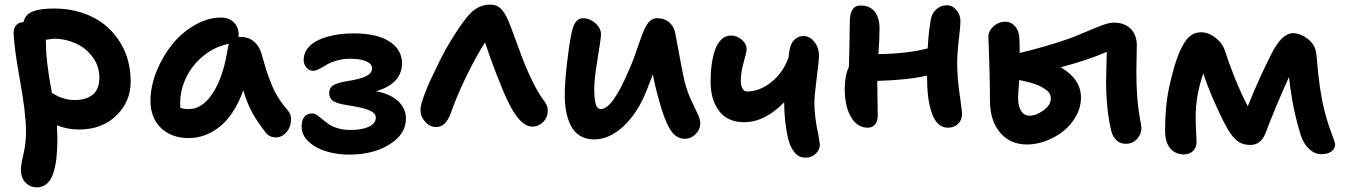

<svg xmlns="http://www.w3.org/2000/svg" viewBox="-20 -601 5834 833"><path d="M139.2 211.9Q111.8 211.9 91.3 191.9Q70.8 171.9 70.8 134.8Q70.8 114.3 81.8 67.6Q92.8 21 92.8 -29.8Q92.8 -108.4 67.4 -248.3Q42 -388.2 39.1 -455.1Q38.6 -478.5 50.3 -491.7Q62 -504.9 82 -504.9Q87.9 -536.6 119.9 -550.3Q151.9 -564 214.8 -564Q307.1 -564 381.8 -526.9Q456.5 -489.7 501.7 -416.5Q546.9 -343.3 546.9 -246.1Q546.9 -160.6 484.9 -99.9Q422.9 -39.1 323.2 -39.1Q272 -39.1 227.1 -57.1Q229 -21 229 -2.9Q229 44.4 225.3 80.1Q221.7 115.7 212.2 147.2Q202.6 178.7 184.3 195.3Q166 211.9 139.2 211.9ZM179.2 -418Q179.2 -333.5 205.1 -198.2Q222.2 -188 230.5 -183.6Q238.8 -179.2 259.8 -173.1Q280.8 -167 303.2 -167Q354 -167 382.6 -190.4Q411.1 -213.9 411.1 -264.2Q411.1 -314.5 381.6 -354Q352.1 -393.6 307.6 -413.3Q263.2 -433.1 213.9 -433.1Q209 -433.1 178.2 -428.2Q179.2 -425.3 179.2 -418Z M798.8 -2Q723.6 -2 678.2 -46.1Q632.8 -90.3 632.8 -163.1Q632.8 -225.1 658.7 -290.3Q684.6 -355.5 726.1 -407.2Q767.6 -459 824.5 -491.9Q881.3 -524.9 939 -524.9Q972.7 -524.9 994.1 -504.4Q1015.6 -483.9 1015.6 -448.2Q1015.6 -441.9 1014.6 -439.9Q1017.6 -440.9 1023.9 -440.9Q1057.1 -440.9 1081.1 -421.4Q1105 -401.9 1113.8 -370.1Q1128.4 -318.4 1135 -297.6Q1141.6 -276.9 1155.8 -240.7Q1169.9 -204.6 1187.3 -177.2Q1204.6 -149.9 1230 -120.1Q1241.2 -107.9 1242.4 -87.9Q1243.7 -67.9 1236.3 -49.6Q1229 -31.2 1213.1 -18.1Q1197.3 -4.9 1177.7 -4.9Q1147.9 -4.9 1131.8 -26.9Q1096.2 -72.8 1074.2 -112.5Q1052.2 -152.3 1035.6 -209Q1015.6 -153.3 988 -112.3Q960.4 -71.3 929.2 -47.9Q897.9 -24.4 865.5 -13.2Q833 -2 798.8 -2ZM761.7 -152.8Q761.7 -138.7 762.7 -132.8Q776.9 -127.9 800.8 -127.9Q857.9 -127.9 903.6 -197.5Q949.2 -267.1 968.8 -394Q970.2 -402.3 973.6 -411.1Q912.1 -398.9 863.3 -359.4Q814.5 -319.8 788.1 -265.4Q761.7 -210.9 761.7 -152.8Z M1495.1 69.8Q1442.4 69.8 1396 55.9Q1349.6 42 1319.1 13.7Q1288.6 -14.6 1288.6 -51.8Q1288.6 -80.1 1300.8 -94.5Q1313 -108.9 1333.5 -108.9Q1343.8 -108.9 1355 -101.6Q1366.2 -94.2 1378.4 -83.7Q1390.6 -73.2 1406 -62.5Q1421.4 -51.8 1446 -44.4Q1470.7 -37.1 1500.5 -37.1Q1550.8 -37.1 1580.6 -51.5Q1610.4 -65.9 1610.4 -90.8Q1610.4 -110.4 1581.3 -122.8Q1552.2 -135.3 1484.4 -145Q1441.9 -151.9 1425 -163.1Q1408.2 -174.3 1408.2 -196.8Q1408.2 -220.2 1426.5 -231.4Q1444.8 -242.7 1492.2 -250Q1545.4 -258.3 1569.8 -271.2Q1594.2 -284.2 1594.2 -304.2Q1594.2 -324.2 1568.4 -335.2Q1542.5 -346.2 1498.5 -346.2Q1468.3 -346.2 1440.7 -338.1Q1413.1 -330.1 1397 -320.1Q1380.9 -310.1 1365.2 -302Q1349.6 -293.9 1340.3 -293.9Q1321.3 -293.9 1309.3 -307.9Q1297.4 -321.8 1297.4 -340.8Q1297.4 -369.6 1315.4 -392.3Q1333.5 -415 1364.5 -428.7Q1395.5 -442.4 1433.3 -449.2Q1471.2 -456.1 1514.2 -456.1Q1615.7 -456.1 1669.9 -420.7Q1724.1 -385.3 1724.1 -327.1Q1724.1 -237.8 1611.3 -205.1Q1671.9 -194.3 1706.5 -162.8Q1741.2 -131.3 1741.2 -85.9Q1741.2 -19.5 1670.7 25.1Q1600.1 69.8 1495.1 69.8Z M1873.5 -49.8Q1845.2 -49.8 1824.7 -72.5Q1804.2 -95.2 1804.2 -124Q1804.2 -143.6 1818.4 -182.4Q1832.5 -221.2 1845.9 -250.2Q1859.4 -279.3 1886.2 -334Q1911.6 -385.7 1944.6 -438.5Q1977.5 -491.2 2005.4 -525.9Q2048.3 -581.1 2106.4 -581.1Q2134.3 -581.1 2151.1 -565.4Q2168 -549.8 2184.1 -514.2Q2195.8 -487.3 2220.7 -418.2Q2245.6 -349.1 2259.3 -315.9Q2301.3 -216.8 2334.5 -171.9Q2347.2 -155.3 2351.8 -145Q2356.4 -134.8 2356.4 -120.1Q2356.4 -91.8 2336.7 -71.8Q2316.9 -51.8 2289.6 -51.8Q2235.4 -51.8 2183.1 -162.1Q2164.1 -201.2 2133.5 -280Q2103 -358.9 2084.5 -417Q2047.4 -359.9 2005.1 -273.7Q1962.9 -187.5 1936.5 -111.8Q1914.1 -49.8 1873.5 -49.8Z M2558.1 3.9Q2522 3.9 2496.1 -12.2Q2470.2 -28.3 2456.3 -56.6Q2442.4 -85 2436.3 -117.2Q2430.2 -149.4 2430.2 -188Q2430.2 -242.7 2439.7 -325.2Q2449.2 -407.7 2458.5 -451.2Q2470.7 -522 2508.3 -522Q2538.6 -522 2563 -500.5Q2587.4 -479 2587.4 -451.2Q2587.4 -434.6 2572.8 -346.7Q2558.1 -258.8 2558.1 -214.8Q2558.1 -196.3 2559.1 -183.3Q2560.1 -170.4 2562.7 -156.5Q2565.4 -142.6 2571.5 -135.3Q2577.6 -127.9 2587.4 -127.9Q2636.2 -127.9 2706.1 -291Q2720.2 -321.3 2734.1 -360.1Q2748 -398.9 2756.6 -424.6Q2765.1 -450.2 2775.9 -474.1Q2786.6 -498 2799.8 -510Q2813 -522 2830.1 -522Q2864.3 -522 2885.5 -502.2Q2906.7 -482.4 2911.1 -449.2Q2941.9 -279.8 2951.2 -243.2Q2962.4 -201.2 2979.7 -164.3Q2997.1 -127.4 3007.6 -105.5Q3018.1 -83.5 3018.1 -66.9Q3018.1 -39.1 2997.8 -19Q2977.5 1 2950.2 1Q2912.1 1 2887 -40.3Q2861.8 -81.5 2838.4 -168Q2821.3 -229 2812.5 -278.8Q2808.1 -266.6 2798.8 -243.2Q2789.6 -219.7 2787.1 -212.9Q2748.5 -112.8 2686.3 -54.4Q2624 3.9 2558.1 3.9Z M3209 -70.8Q3136.7 -70.8 3099.9 -119.6Q3063 -168.5 3063 -245.1Q3063 -286.1 3067.6 -320.8Q3072.3 -355.5 3082.3 -384.5Q3092.3 -413.6 3110.1 -430.2Q3127.9 -446.8 3151.9 -446.8Q3176.8 -446.8 3198 -429Q3219.2 -411.1 3219.2 -387.2Q3219.2 -374.5 3206.5 -330.6Q3193.8 -286.6 3193.8 -250Q3193.8 -231.9 3200.7 -218Q3207.5 -204.1 3220.2 -204.1Q3276.4 -204.1 3327.4 -245.6Q3378.4 -287.1 3400.9 -351.1Q3401.4 -355 3401.9 -359.1Q3402.3 -363.3 3403.1 -368.2Q3403.8 -373 3404.3 -375Q3407.7 -408.7 3424.6 -426.8Q3441.4 -444.8 3466.3 -444.8Q3492.2 -444.8 3512.7 -419.7Q3533.2 -394.5 3533.2 -358.9Q3533.2 -338.9 3523.2 -261.7Q3513.2 -184.6 3513.2 -153.8Q3513.2 -93.8 3531.2 -12.2Q3537.1 22 3537.1 25.9Q3537.1 48.3 3519.3 65.7Q3501.5 83 3475.1 83Q3449.2 83 3433.3 67.1Q3417.5 51.3 3406.2 22.9Q3396 -4.4 3389.2 -55.2Q3382.3 -106 3382.3 -153.8V-157.2Q3297.4 -70.8 3209 -70.8Z M3745.1 -46.9Q3699.7 -46.9 3672.4 -92.8Q3645 -138.7 3645 -214.8Q3645 -273.9 3663.1 -311Q3663.6 -335.9 3665.3 -404.5Q3667 -473.1 3667 -505.9Q3667 -577.1 3712.9 -577.1Q3753.4 -577.1 3774.7 -550.8Q3795.9 -524.4 3795.9 -476.1Q3795.9 -433.1 3791 -366.2Q3918.9 -368.2 4004.9 -391.1Q4008.3 -460 4018.1 -515.1Q4022.5 -542 4041.7 -560.1Q4061 -578.1 4086.9 -578.1Q4112.3 -578.1 4129.6 -557.6Q4147 -537.1 4147 -508.8Q4147 -488.8 4139.9 -429.2Q4132.8 -369.6 4132.8 -326.2Q4132.8 -265.1 4143.3 -192.9Q4153.8 -120.6 4153.8 -106Q4153.8 -80.6 4136.7 -63.7Q4119.6 -46.9 4092.8 -46.9Q4068.4 -46.9 4050.5 -63.7Q4032.7 -80.6 4022.2 -111.6Q4011.7 -142.6 4006.8 -181.4Q4002 -220.2 4002 -268.1V-272.9Q3915 -253.4 3786.1 -250Q3786.1 -220.7 3787.1 -170.4Q3788.1 -120.1 3788.1 -97.2Q3788.1 -75.2 3776.1 -61Q3764.2 -46.9 3745.1 -46.9Z M4436 25.9Q4361.8 25.9 4318.4 -26.4Q4274.9 -78.6 4274.9 -165Q4274.9 -225.6 4273.2 -289.3Q4271.5 -353 4269.8 -394.3Q4268.1 -435.5 4268.1 -441.9Q4268.1 -466.8 4290.3 -486.8Q4312.5 -506.8 4341.8 -506.8Q4366.7 -506.8 4384.5 -486.1Q4402.3 -465.3 4402.8 -431.2Q4403.8 -415 4403.8 -371.1Q4513.7 -397.5 4608.9 -430.2Q4643.6 -442.4 4689.7 -462.2Q4735.8 -481.9 4764.4 -492.4Q4793 -502.9 4812 -502.9Q4858.4 -502.9 4885.3 -476.3Q4912.1 -449.7 4912.1 -403.8Q4912.1 -387.2 4911.1 -349.6Q4910.2 -312 4910.2 -290Q4910.2 -174.8 4923.8 -98.1Q4932.1 -53.7 4932.1 -45.9Q4932.1 -18.1 4912.6 2.4Q4893.1 22.9 4863.8 22.9Q4838.4 22.9 4821.8 5.4Q4805.2 -12.2 4799.8 -39.1Q4778.8 -131.3 4778.8 -250Q4778.8 -270.5 4781.7 -376Q4700.2 -340.3 4582 -309.1Q4669.9 -257.8 4669.9 -178.2Q4669.9 -135.7 4648.4 -97.2Q4627 -58.6 4593.3 -32Q4559.6 -5.4 4518.1 10.3Q4476.6 25.9 4436 25.9ZM4397 -178.2Q4397 -140.1 4410.2 -119.6Q4423.3 -99.1 4446.8 -99.1Q4475.6 -99.1 4507.3 -122.3Q4539.1 -145.5 4539.1 -173.8Q4539.1 -193.4 4525.1 -205.8Q4511.2 -218.3 4483.9 -231Q4460 -241.7 4401.9 -253.9Q4401.9 -246.1 4399.4 -218.5Q4397 -190.9 4397 -178.2Z M5116.7 68.8Q5078.6 68.8 5056.6 42Q5034.7 15.1 5034.7 -34.2Q5034.7 -143.6 5053.7 -228Q5073.2 -316.9 5094.5 -368.4Q5115.7 -419.9 5138.4 -440.4Q5161.1 -460.9 5191.4 -460.9Q5223.6 -460.9 5253.9 -437Q5284.2 -413.1 5294.4 -380.9Q5310.5 -329.6 5338.1 -261Q5365.7 -192.4 5393.6 -140.1Q5442.4 -261.7 5495.6 -366.2Q5540.5 -457 5590.3 -457Q5620.6 -457 5651.4 -434.1Q5670.9 -419.4 5680.7 -401.6Q5690.4 -383.8 5692.4 -353Q5704.1 -207 5725.6 -124Q5734.4 -87.4 5746.3 -52.5Q5758.3 -17.6 5765.4 1Q5772.5 19.5 5772.5 24.9Q5772.5 44.4 5756.1 56.2Q5739.7 67.9 5712.4 67.9Q5684.1 67.9 5660.4 46.1Q5636.7 24.4 5624.5 -11.2Q5587.4 -127 5572.3 -267.1Q5509.8 -128.4 5469.7 -21Q5448.7 27.8 5405.3 27.8Q5384.8 27.8 5368.9 22Q5353 16.1 5339.8 3.2Q5326.7 -9.8 5317.1 -23.9Q5307.6 -38.1 5295.4 -61Q5277.3 -93.8 5247.8 -160.6Q5218.3 -227.5 5200.7 -282.2Q5167.5 -189 5167.5 -91.8Q5167.5 -64.9 5169.4 -28.8Q5171.4 7.3 5171.4 14.2Q5171.4 38.1 5156.5 53.5Q5141.6 68.8 5116.7 68.8Z"/></svg>

Font: Shantell Sans Bouncy
Style: Regular
Weight: 600
Designer: Stephen Nixon, Anya Danilova, Shantell Martin
Foundry: Arrow Type
Version: Version 1.006;[9816181b4]